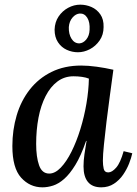

<svg xmlns="http://www.w3.org/2000/svg" viewBox="-20 -792 588 823"><path d="M328 -511Q358 -511 394.5 -506Q431 -501 466 -493Q459 -440 451 -382.5Q443 -325 436.5 -270.5Q430 -216 425.5 -172Q421 -128 421 -103Q421 -84 424.5 -68.5Q428 -53 444 -53Q460 -53 478 -73.5Q496 -94 510 -144L547 -135Q543 -116 533.5 -91.5Q524 -67 508 -43.5Q492 -20 468.5 -4.5Q445 11 414 11Q376 11 357 -12Q338 -35 338 -79Q338 -103 342 -131Q346 -159 351 -188H349Q327 -124 303 -85Q279 -46 255 -25Q231 -4 207.5 3.5Q184 11 162 11Q108 11 70.5 -30.5Q33 -72 33 -166Q33 -235 51.5 -297.5Q70 -360 107.5 -408Q145 -456 200.5 -483.5Q256 -511 328 -511ZM295 -465Q256 -465 226 -442.5Q196 -420 175.5 -380Q155 -340 145 -287.5Q135 -235 135 -175Q135 -119 147.5 -83.5Q160 -48 191 -48Q216 -48 240.5 -73.5Q265 -99 286.5 -142Q308 -185 324.5 -238.5Q341 -292 350.5 -348Q360 -404 361 -455Q349 -460 331.5 -462.5Q314 -465 295 -465ZM314 -568Q289 -568 266 -578.5Q243 -589 228.5 -611Q214 -633 214 -665Q215 -697 231 -721Q247 -745 272 -758.5Q297 -772 324 -772Q349 -772 372 -762Q395 -752 410 -730.5Q425 -709 424 -676Q424 -643 407 -618.5Q390 -594 365 -581Q340 -568 314 -568ZM320 -606Q337 -607 350 -623Q363 -639 364 -664Q366 -697 354 -716Q342 -735 322 -734Q305 -733 291 -717Q277 -701 275 -676Q274 -646 286.5 -626Q299 -606 320 -606Z"/></svg>

Font: Lora Medium
Style: Italic
Weight: 500
Italic angle: -3°
Designer: Olga Karpushina, Alexei Vanyashin (Cyrillic)
Foundry: Cyreal
Version: Version 3.004